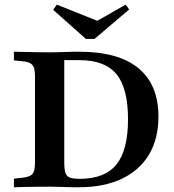

<svg xmlns="http://www.w3.org/2000/svg" viewBox="-20 -789 734 809"><path d="M291.1 0Q273.4 0 245.6 -1.2Q217.7 -2.4 191.1 -2.4Q166.1 -2.4 137.5 -2Q108.9 -1.6 82.7 -1.2Q56.5 -0.8 38.7 0V-36.3L68.5 -39.5Q93.5 -41.9 106 -48Q118.5 -54 123 -67.3Q127.4 -80.6 127.4 -105.6V-465.3Q127.4 -490.3 123 -503.6Q118.5 -516.9 106 -523.4Q93.5 -529.8 68.5 -531.5L38.7 -534.7V-571Q56.5 -571 82.7 -570.2Q108.9 -569.4 137.5 -569Q166.1 -568.5 191.1 -568.5Q217.7 -568.5 245.6 -569.8Q273.4 -571 291.1 -571H314.5Q479 -571 563.3 -501.6Q647.6 -432.3 647.6 -297.6Q647.6 -204 607.7 -137.5Q567.7 -71 492.7 -35.5Q417.7 0 312.9 0ZM316.1 -35.5Q421.8 -35.5 470.6 -96Q519.4 -156.5 519.4 -286.3Q519.4 -416.9 471 -476.2Q422.6 -535.5 315.3 -535.5H250.8V-104Q250.8 -75.8 255.6 -60.9Q260.5 -46 274.6 -40.7Q288.7 -35.5 316.1 -35.5ZM509.7 -769.4 524.2 -749.2 378.2 -625H341.9L204 -747.6L219.4 -769.4L425.8 -687.1L353.2 -680.6Z"/></svg>

Font: Playfair 9pt
Style: Bold
Weight: 700
Designer: Claus Eggers Sørensen
Foundry: Claus Eggers Sørensen
Version: Version 2.203